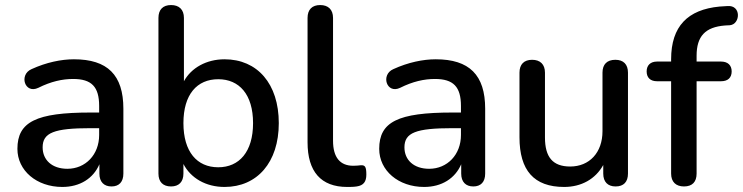

<svg xmlns="http://www.w3.org/2000/svg" viewBox="-20 -732 2945 761"><path d="M227 9C297 9 350 -25 374 -81V-44C374 -11 392 7 422 7C452 7 469 -11 469 -44V-301C469 -435 406 -497 273 -497C223 -497 164 -485 105 -458C54 -436 78 -358 132 -384C182 -409 227 -419 270 -419C343 -419 373 -388 373 -312V-286H339C123 -286 49 -249 49 -142C49 -56 125 9 227 9ZM247 -63C186 -63 149 -98 149 -148C149 -206 194 -224 340 -224H373V-197C373 -119 319 -63 247 -63Z M870 9C999 9 1085 -88 1085 -244C1085 -400 1000 -497 870 -497C798 -497 738 -463 709 -410V-661C709 -694 690 -712 658 -712C626 -712 608 -694 608 -661V-44C608 -11 626 7 658 7C689 7 707 -11 707 -44V-82C736 -26 796 9 870 9ZM845 -69C761 -69 707 -130 707 -244C707 -358 761 -418 845 -418C928 -418 983 -358 983 -244C983 -130 928 -69 845 -69Z M1356 9C1368 9 1381 9 1394 7C1421 3 1432 -12 1432 -40C1432 -71 1427 -78 1410 -77C1401 -76 1392 -75 1380 -75C1328 -75 1300 -108 1300 -174V-661C1300 -694 1281 -712 1249 -712C1217 -712 1199 -694 1199 -661V-168C1199 -52 1252 9 1356 9Z M1661 9C1731 9 1784 -25 1808 -81V-44C1808 -11 1826 7 1856 7C1886 7 1903 -11 1903 -44V-301C1903 -435 1840 -497 1707 -497C1657 -497 1598 -485 1539 -458C1488 -436 1512 -358 1566 -384C1616 -409 1661 -419 1704 -419C1777 -419 1807 -388 1807 -312V-286H1773C1557 -286 1483 -249 1483 -142C1483 -56 1559 9 1661 9ZM1681 -63C1620 -63 1583 -98 1583 -148C1583 -206 1628 -224 1774 -224H1807V-197C1807 -119 1753 -63 1681 -63Z M2216 9C2284 9 2340 -22 2371 -78V-44C2371 -11 2389 7 2420 7C2452 7 2469 -11 2469 -44V-444C2469 -477 2451 -495 2419 -495C2386 -495 2368 -477 2368 -444V-212C2368 -127 2316 -72 2240 -72C2171 -72 2140 -109 2140 -187V-444C2140 -477 2121 -495 2089 -495C2057 -495 2039 -477 2039 -444V-188C2039 -57 2096 9 2216 9Z M2691 7C2724 7 2741 -11 2741 -44V-410H2838C2865 -410 2880 -424 2880 -449C2880 -473 2865 -488 2838 -488H2741V-511C2741 -588 2775 -625 2854 -631L2873 -632C2915 -636 2919 -713 2863 -708L2832 -706C2706 -694 2640 -628 2640 -497V-488H2584C2558 -488 2543 -473 2543 -449C2543 -424 2558 -410 2584 -410H2640V-44C2640 -11 2659 7 2691 7Z"/></svg>

Font: Nunito SemiBold
Style: Regular
Weight: 600
Designer: Vernon Adams
Foundry: Vernon Adams
Version: Version 3.602